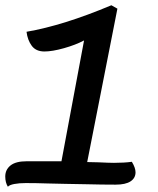

<svg xmlns="http://www.w3.org/2000/svg" viewBox="-30 -697 600 731"><path d="M486 -41Q486 -19 467 -6.5Q448 6 410 6Q357 6 300.5 4.5Q244 3 218 3Q196 3 151.5 1.5Q107 0 68 0Q43 0 24.5 3.5Q6 7 0 14Q-10 -2 -10 -25Q-10 -51 10 -67Q30 -83 71 -83H204L290 -543Q258 -526 213.5 -513.5Q169 -501 139 -501Q107 -501 91 -522.5Q75 -544 71 -576Q211 -600 394 -677L417 -664L302 -80L345 -79Q387 -77 404 -77Q443 -77 472 -81Q486 -58 486 -41Z"/></svg>

Font: Sansita Light Italic
Style: Regular
Weight: 300
Italic angle: -11°
Designer: Pablo Cosgaya
Foundry: Omnibus-Type
Version: Version 1.006